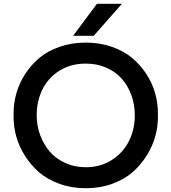

<svg xmlns="http://www.w3.org/2000/svg" viewBox="-20 -976 905 1014"><path d="M475.1 -787.1H366.2L492.2 -956.1H624ZM51.8 -356V-377.9Q51.8 -431.6 66.7 -484.1Q81.5 -536.6 112.8 -585Q144 -633.3 188 -670.2Q231.9 -707 295.4 -729Q358.9 -751 433.1 -751Q506.8 -751 570.1 -729Q633.3 -707 677.5 -670.2Q721.7 -633.3 752.9 -585.2Q784.2 -537.1 799.1 -484.4Q814 -431.6 814 -377.9V-356Q814 -306.2 799.8 -255.1Q785.6 -204.1 754.9 -154.8Q724.1 -105.5 680.7 -67.1Q637.2 -28.8 573 -5.4Q508.8 18.1 433.1 18.1Q357.4 18.1 293.2 -5.4Q229 -28.8 185.3 -67.1Q141.6 -105.5 110.8 -154.8Q80.1 -204.1 65.9 -255.1Q51.8 -306.2 51.8 -356ZM433.1 -92.8Q510.7 -92.8 570.6 -131.1Q630.4 -169.4 661.1 -231.2Q691.9 -293 691.9 -366.2Q691.9 -423.3 673.8 -473.4Q655.8 -523.4 622.8 -560.5Q589.8 -597.7 540.8 -618.9Q491.7 -640.1 433.1 -640.1Q355 -640.1 295.4 -603.5Q235.8 -566.9 204.8 -504.9Q173.8 -442.9 173.8 -366.2Q173.8 -312 192.1 -262.5Q210.4 -212.9 243.2 -175Q275.9 -137.2 325.2 -115Q374.5 -92.8 433.1 -92.8Z"/></svg>

Font: Sora Medium
Style: Regular
Weight: 500
Designer: Jonathan Barnbrook, Julián Moncada
Foundry: Barnbrook Fonts
Version: Version 2.000